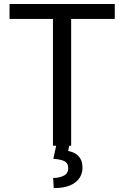

<svg xmlns="http://www.w3.org/2000/svg" viewBox="-20 -731 624 963"><path d="M336.9 0H327.1L321.8 26.4Q339.8 29.3 356.2 38.3Q372.6 47.4 383.1 64.7Q393.6 82 393.6 110.4Q393.6 156.2 356.9 184.3Q320.3 212.4 249.5 212.4L246.6 161.6Q277.3 161.6 299.8 150.1Q322.3 138.7 322.3 112.3Q322.3 87.9 304.4 78.1Q286.6 68.4 247.6 65.4L261.7 0H245.6V-636.2H27.8V-710.9H555.7V-636.2H336.9Z"/></svg>

Font: Robert Sans Medium
Style: Regular
Weight: 500
Designer: Christian Robertson (extended by Adam Twardoch)
Foundry: Google
Version: Version 12.135;April 2, 2019;FontCreator 11.5.0.2425 64-bit;